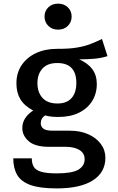

<svg xmlns="http://www.w3.org/2000/svg" viewBox="-20 -827 655 1068"><path d="M547.2 -610.3 577.9 -514.9Q545.6 -504.1 506.9 -500.5Q468.2 -496.9 420.5 -496.9Q469.2 -475.4 493.8 -441.8Q518.5 -408.2 518.5 -359.5Q518.5 -306.7 492.8 -265.1Q467.2 -223.6 419.2 -200Q371.3 -176.4 305.1 -176.4Q281.5 -176.4 264.4 -178.5Q247.2 -180.5 230.8 -185.1Q206.7 -169.2 206.7 -140.5Q206.7 -124.1 220.3 -112.1Q233.8 -100 274.4 -100H368.7Q426.7 -100 471 -80.3Q515.4 -60.5 540.8 -26.4Q566.2 7.7 566.2 50.8Q566.2 131.8 496.4 176.4Q426.7 221 295.4 221Q202.1 221 149.5 202.1Q96.9 183.1 75.4 145.6Q53.8 108.2 53.8 53.8H156.9Q156.9 82.6 167.9 101Q179 119.5 209.2 128.5Q239.5 137.4 296.4 137.4Q381 137.4 415.9 116.7Q450.8 95.9 450.8 58.5Q450.8 25.1 422.1 7.4Q393.3 -10.3 345.1 -10.3H252.3Q175.4 -10.3 139.7 -41.5Q104.1 -72.8 104.1 -114.4Q104.1 -172.8 164.6 -212.3Q115.9 -237.9 93.6 -274.6Q71.3 -311.3 71.3 -363.6Q71.3 -421 100 -464.1Q128.7 -507.2 179.7 -531.3Q230.8 -555.4 297.4 -555.4Q362.6 -554.9 406.2 -562.1Q449.7 -569.2 482.3 -581.8Q514.9 -594.4 547.2 -610.3ZM298.5 -476.4Q243.6 -476.4 215.9 -445.4Q188.2 -414.4 188.2 -364.6Q188.2 -313.3 216.4 -282.3Q244.6 -251.3 300 -251.3Q350.8 -251.3 377.7 -281Q404.6 -310.8 404.6 -365.6Q404.6 -476.4 298.5 -476.4ZM303.1 -806.7Q336.4 -806.7 357.4 -786.2Q378.5 -765.6 378.5 -734.9Q378.5 -704.1 357.4 -683.1Q336.4 -662.1 303.1 -662.1Q269.7 -662.1 248.7 -683.1Q227.7 -704.1 227.7 -734.9Q227.7 -765.6 248.7 -786.2Q269.7 -806.7 303.1 -806.7Z"/></svg>

Font: Fira Code Medium
Style: Regular
Weight: 500
Designer: Carrois Corporate, Edenspiekermann AG, Nikita Prokopov
Foundry: Carrois Corporate, Edenspiekermann AG, Nikita Prokopov
Version: Version 6.002